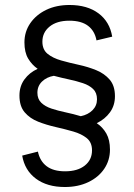

<svg xmlns="http://www.w3.org/2000/svg" viewBox="-20 -740 539 770"><path d="M421 -140Q421 -97 398 -63Q375 -29 334 -9.5Q293 10 240 10Q169 10 124 -23.5Q79 -57 69 -116L132 -132Q140 -94 167 -73.5Q194 -53 241 -53Q291 -53 320 -76Q349 -99 349 -137Q349 -169 328 -186Q307 -203 274 -212.5Q241 -222 203.5 -230.5Q166 -239 133 -252Q100 -265 79 -289.5Q58 -314 58 -357Q58 -394 78 -421.5Q98 -449 131 -464Q108 -480 93 -505Q78 -530 78 -570Q78 -613 101.5 -647Q125 -681 165.5 -700.5Q206 -720 259 -720Q330 -720 375 -686.5Q420 -653 430 -593L367 -578Q360 -616 333 -636.5Q306 -657 258 -657Q208 -657 179 -633.5Q150 -610 150 -573Q150 -541 171 -524Q192 -507 225.5 -497.5Q259 -488 296 -480Q333 -472 366 -458.5Q399 -445 420 -420.5Q441 -396 441 -354Q441 -317 421 -289.5Q401 -262 368 -246Q392 -230 406.5 -204.5Q421 -179 421 -140ZM130 -368Q130 -343 145.5 -328Q161 -313 186.5 -304.5Q212 -296 243 -289.5Q274 -283 304 -274Q333 -280 351 -298Q369 -316 369 -342Q369 -368 353.5 -383Q338 -398 312.5 -406.5Q287 -415 256.5 -421.5Q226 -428 196 -436Q167 -431 148.5 -413Q130 -395 130 -368Z"/></svg>

Font: LivvicRegular
Style: Regular
Weight: 400
Designer: Jacques Le Bailly, Baron von Fonthausen
Version: Version 1.001; ttfautohint (v1.8.2)